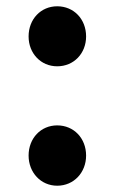

<svg xmlns="http://www.w3.org/2000/svg" viewBox="-20 -577 365 611"><path d="M162 -366C215 -366 254 -407 254 -461C254 -516 215 -557 162 -557C110 -557 71 -516 71 -461C71 -407 110 -366 162 -366ZM162 14C215 14 254 -28 254 -82C254 -137 215 -178 162 -178C110 -178 71 -137 71 -82C71 -28 110 14 162 14Z"/></svg>

Font: Source Han Sans JP
Style: Bold
Weight: 700
Designer: Ryoko NISHIZUKA 西塚涼子 (kana, bopomofo & ideographs); Paul D. Hunt (Latin, Greek & Cyrillic); Sandoll Communications 산돌커뮤니
Foundry: Adobe
Version: Version 2.002;hotconv 1.0.116;makeotfexe 2.5.65601